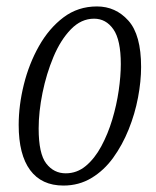

<svg xmlns="http://www.w3.org/2000/svg" viewBox="-20 -566 483 596"><path d="M177 10Q109 10 73.5 -38Q38 -86 38 -178Q38 -239 54 -303.5Q70 -368 101 -423Q132 -478 177 -512Q222 -546 281 -546Q339 -546 378.5 -502Q418 -458 418 -358Q418 -314 408.5 -263.5Q399 -213 379.5 -164.5Q360 -116 331.5 -76.5Q303 -37 264 -13.5Q225 10 177 10ZM184 -28Q219 -28 246.5 -51Q274 -74 294.5 -112Q315 -150 328.5 -195Q342 -240 348.5 -285Q355 -330 355 -367Q355 -442 332 -475Q309 -508 272 -508Q232 -508 200 -475Q168 -442 146 -389.5Q124 -337 112 -278Q100 -219 100 -167Q100 -89 123.5 -58.5Q147 -28 184 -28Z"/></svg>

Font: Noto Serif ExtraCondensed Light
Style: Italic
Weight: 300
Width: 2
Italic angle: -12°
Designer: Monotype Design Team
Foundry: Monotype Imaging Inc.
Version: Version 2.014; ttfautohint (v1.8.4.7-5d5b)